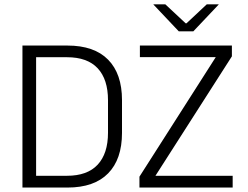

<svg xmlns="http://www.w3.org/2000/svg" viewBox="-20 -844 1114 864"><path d="M122 0V-53H281.5Q373 -53 419.5 -103Q466 -153 466 -246.5V-393Q466 -487 419.5 -536.8Q373 -586.5 281.5 -586.5H121.5V-639H283.5Q404 -639 466.5 -575.5Q529 -512 529 -393.5V-246Q529 -127.5 466.5 -63.8Q404 0 283.5 0ZM81 0V-639H142.5V0ZM1027 -53V0H607.5V-49L951 -587H609.5V-639H1023.5V-590.5L679.5 -53ZM784.5 -703 670.5 -823.5V-824.5H724L815.5 -739H819L910.5 -824.5H964V-823.5L850 -703Z"/></svg>

Font: Anek Latin Medium Light
Style: Regular
Weight: 300
Version: Version 1.003